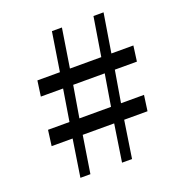

<svg xmlns="http://www.w3.org/2000/svg" viewBox="-137 -885 935 1001"><g transform="rotate(-20 330.0 -385.0)"><path d="M171 -206.5H54.5L66 -293H185L213.5 -468.5H90L102 -554H227L261 -769.5H316.5L282.5 -554H456.5L491.5 -769.5H547.5L512.5 -554H634.5L623 -468.5H500.5L471 -293H598.5L586.5 -206.5H457L425.5 0H370L401.5 -206.5H227L194.5 0H139ZM415.5 -293 444.5 -468.5H269.5L240 -293Z"/></g></svg>

Font: Merriweather 36pt SemiBold
Style: Italic
Weight: 600
Italic angle: -7.8°
Version: Version 2.101